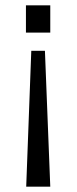

<svg xmlns="http://www.w3.org/2000/svg" viewBox="-20 -537 287 718"><path d="M168 -415V-517H77V-415ZM168 161 148 -347H97L78 161Z"/></svg>

Font: United Sans Light
Style: Regular
Weight: 300
Designer: Pablo Impallari, Rodrigo Fuenzalida (Modified by Dan O. Williams)
Version: Version 1.000;PS 001.000;hotconv 1.0.88;makeotf.lib2.5.64775